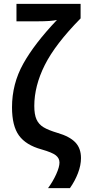

<svg xmlns="http://www.w3.org/2000/svg" viewBox="-20 -780 455 991"><path d="M341 191H228Q253 157 270 119.5Q287 82 287 59Q287 37 268.5 22Q250 7 194 -9Q114 -31 78 -80.5Q42 -130 42 -226Q42 -347 100 -451Q158 -555 274 -677Q243 -670 176 -670H65V-760H396V-685Q265 -552 211 -444Q157 -336 157 -233Q157 -189 168.5 -163.5Q180 -138 205 -123Q230 -108 277 -94Q339 -76 368.5 -45.5Q398 -15 398 36Q398 73 382.5 113.5Q367 154 341 191Z"/></svg>

Font: Noto Sans Display Medium Narrow
Style: Regular
Weight: 500
Width: 4
Designer: Monotype Design team
Foundry: Monotype Imaging Inc.
Version: Version 1.000